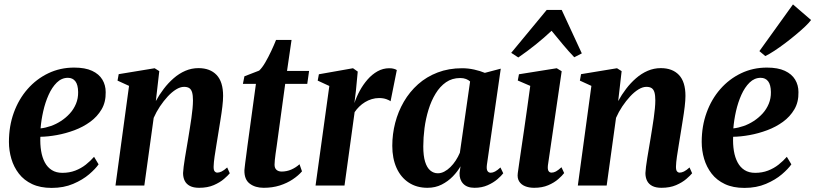

<svg xmlns="http://www.w3.org/2000/svg" viewBox="-20 -862 3788 892"><path d="M438 -98.5Q424 -78 394 -52.2Q364 -26.5 320 -7.8Q276 11 220 11Q167 11 129.2 -6.8Q91.5 -24.5 67.8 -55.2Q44 -86 32.8 -124.2Q21.5 -162.5 21.5 -203Q21.5 -276 44.2 -338.8Q67 -401.5 108 -448.2Q149 -495 204.2 -521.5Q259.5 -548 324.5 -548Q375.5 -548 407.8 -533Q440 -518 455.5 -492.2Q471 -466.5 471 -434Q472 -388 452 -354Q432 -320 399 -296Q366 -272 325.8 -257Q285.5 -242 244.2 -234.5Q203 -227 167.5 -226.5Q166 -191.5 171 -161Q176 -130.5 188.2 -107.5Q200.5 -84.5 220.8 -71.8Q241 -59 270 -59Q302.5 -59 329.8 -69.5Q357 -80 378.8 -97.2Q400.5 -114.5 417 -133.5ZM295.5 -500.5Q266.5 -500.5 244 -478.5Q221.5 -456.5 205.8 -421.2Q190 -386 180.8 -345Q171.5 -304 168.5 -265.5Q191.5 -268 216 -276.5Q240.5 -285 263.2 -299.8Q286 -314.5 304.2 -334.5Q322.5 -354.5 333 -379.8Q343.5 -405 343 -434.5Q342.5 -468.5 330 -484.5Q317.5 -500.5 295.5 -500.5Z M704 -392.5Q720 -422 740.8 -449.2Q761.5 -476.5 786.8 -498.5Q812 -520.5 841 -533Q870 -545.5 902 -545.5Q956 -545.5 986.2 -513.8Q1016.5 -482 1016.5 -416.5Q1016.5 -396 1013 -366.5Q1009.5 -337 1004.2 -305Q999 -273 994.5 -244.5Q990.5 -218.5 985.5 -189.2Q980.5 -160 976.8 -133.8Q973 -107.5 972.5 -89Q972 -72 977.2 -66Q982.5 -60 989.5 -60Q998.5 -60 1009.5 -65.2Q1020.5 -70.5 1035.5 -84L1047.5 -57Q1039.5 -47 1020.8 -30.8Q1002 -14.5 973.2 -2Q944.5 10.5 905 10.5Q879 10.5 862.5 2Q846 -6.5 838.2 -22Q830.5 -37.5 830.5 -58Q831 -69 833.2 -87.5Q835.5 -106 839.2 -128.5Q843 -151 847 -174.8Q851 -198.5 854.5 -219.5Q858 -242.5 862 -266.2Q866 -290 869.2 -313.5Q872.5 -337 874.5 -358Q876.5 -379 876.5 -395.5Q876.5 -419 872.5 -432.8Q868.5 -446.5 859.5 -452.5Q850.5 -458.5 835 -458.5Q817.5 -458.5 798 -446.5Q778.5 -434.5 759.5 -414Q740.5 -393.5 723.2 -367.8Q706 -342 694 -314.5L650.5 0H516.5L579.5 -463L526 -487.5L531.5 -517.5L698.5 -545L720 -531.5Z M1265.5 -183.5Q1262.5 -163 1260.2 -147Q1258 -131 1256.8 -118.8Q1255.5 -106.5 1255.5 -97Q1255.5 -81 1264.5 -73Q1273.5 -65 1288.5 -65Q1312 -65 1333.2 -74.2Q1354.5 -83.5 1371.5 -99L1383 -66Q1366.5 -46.5 1340 -28.8Q1313.5 -11 1279.5 -0.2Q1245.5 10.5 1205 10.5Q1165.5 10.5 1140 -9Q1114.5 -28.5 1115.5 -71.5Q1116 -76 1116.8 -84Q1117.5 -92 1119.2 -105Q1121 -118 1123.5 -137Q1126 -156 1129.5 -183.5L1169 -472.5H1108.5L1115.5 -507.5L1184 -534Q1198 -547 1212.5 -572Q1227 -597 1240.2 -625.2Q1253.5 -653.5 1262.5 -676.5H1334.5L1313.5 -532.5H1416L1407.5 -472.5H1305Z M1446 0 1510 -462.5 1456 -487.5 1461.5 -517 1620 -545 1642 -529.5 1633.5 -440 1626.5 -383Q1636 -412 1651.5 -440.5Q1667 -469 1687.8 -492.8Q1708.5 -516.5 1734 -530.8Q1759.5 -545 1788.5 -545Q1801.5 -545 1810.5 -542.2Q1819.5 -539.5 1823.5 -536.5L1794.5 -391.5Q1790.5 -395.5 1775.8 -401Q1761 -406.5 1741 -406.5Q1724 -406.5 1707.2 -401.5Q1690.5 -396.5 1675.8 -387.5Q1661 -378.5 1648.8 -366.5Q1636.5 -354.5 1627.5 -341L1580.5 0Z M2242 -96Q2239.5 -75.5 2244.8 -67.5Q2250 -59.5 2260 -59.5Q2269 -59.5 2280 -65.2Q2291 -71 2305 -84L2318 -57Q2309.5 -45.5 2291 -29.5Q2272.5 -13.5 2245.5 -1.5Q2218.5 10.5 2184.5 10.5Q2150 10.5 2132 -8.5Q2114 -27.5 2115 -58.5L2119.5 -89.5Q2106 -65.5 2083.8 -42.5Q2061.5 -19.5 2032 -4.5Q2002.5 10.5 1966 10.5Q1915.5 10.5 1878.8 -13.8Q1842 -38 1822.2 -82Q1802.5 -126 1802.5 -184.5Q1802.5 -239 1816 -291.2Q1829.5 -343.5 1856.2 -389.5Q1883 -435.5 1922.2 -470.5Q1961.5 -505.5 2013 -525.2Q2064.5 -545 2127 -545Q2155 -545 2183 -538.8Q2211 -532.5 2232.5 -523.5L2306.5 -543ZM2164 -483.5Q2156.5 -490.5 2145 -495Q2133.5 -499.5 2118 -499.5Q2080.5 -499.5 2052.2 -480Q2024 -460.5 2003.8 -427.2Q1983.5 -394 1970.8 -352.5Q1958 -311 1952.2 -266.8Q1946.5 -222.5 1946.5 -181.5Q1946.5 -138 1955 -110.5Q1963.5 -83 1979 -70Q1994.5 -57 2014 -57Q2029.5 -57 2044.2 -64.8Q2059 -72.5 2072.5 -85.8Q2086 -99 2097.2 -116.2Q2108.5 -133.5 2116.5 -152.5Z M2461.5 10.5Q2437.5 10.5 2419.2 3Q2401 -4.5 2391.8 -19.5Q2382.5 -34.5 2385.5 -57.5Q2387.5 -73 2391.8 -102.2Q2396 -131.5 2402 -172Q2408 -212.5 2415 -260.2Q2422 -308 2429.2 -359.8Q2436.5 -411.5 2443.5 -463L2385.5 -488L2391 -517L2566.5 -545L2589.5 -531L2525.5 -94Q2523.5 -75.5 2528.2 -67.8Q2533 -60 2542.5 -60Q2552.5 -60 2562.8 -65.5Q2573 -71 2588.5 -85L2601 -58Q2592 -46 2573.5 -29.8Q2555 -13.5 2527 -1.5Q2499 10.5 2461.5 10.5ZM2388 -595 2355 -616.5 2520 -816H2589.5L2683 -614L2648 -596Q2621.5 -623.5 2595.2 -655.2Q2569 -687 2542.5 -719Q2508.5 -687 2469 -655.2Q2429.5 -623.5 2388 -595Z M2852 -392.5Q2868 -422 2888.8 -449.2Q2909.5 -476.5 2934.8 -498.5Q2960 -520.5 2989 -533Q3018 -545.5 3050 -545.5Q3104 -545.5 3134.2 -513.8Q3164.5 -482 3164.5 -416.5Q3164.5 -396 3161 -366.5Q3157.5 -337 3152.2 -305Q3147 -273 3142.5 -244.5Q3138.5 -218.5 3133.5 -189.2Q3128.5 -160 3124.8 -133.8Q3121 -107.5 3120.5 -89Q3120 -72 3125.2 -66Q3130.5 -60 3137.5 -60Q3146.5 -60 3157.5 -65.2Q3168.5 -70.5 3183.5 -84L3195.5 -57Q3187.5 -47 3168.8 -30.8Q3150 -14.5 3121.2 -2Q3092.5 10.5 3053 10.5Q3027 10.5 3010.5 2Q2994 -6.5 2986.2 -22Q2978.5 -37.5 2978.5 -58Q2979 -69 2981.2 -87.5Q2983.5 -106 2987.2 -128.5Q2991 -151 2995 -174.8Q2999 -198.5 3002.5 -219.5Q3006 -242.5 3010 -266.2Q3014 -290 3017.2 -313.5Q3020.5 -337 3022.5 -358Q3024.5 -379 3024.5 -395.5Q3024.5 -419 3020.5 -432.8Q3016.5 -446.5 3007.5 -452.5Q2998.5 -458.5 2983 -458.5Q2965.5 -458.5 2946 -446.5Q2926.5 -434.5 2907.5 -414Q2888.5 -393.5 2871.2 -367.8Q2854 -342 2842 -314.5L2798.5 0H2664.5L2727.5 -463L2674 -487.5L2679.5 -517.5L2846.5 -545L2868 -531.5Z M3656.5 -98.5Q3642.5 -78 3612.5 -52.2Q3582.5 -26.5 3538.5 -7.8Q3494.5 11 3438.5 11Q3385.5 11 3347.8 -6.8Q3310 -24.5 3286.2 -55.2Q3262.5 -86 3251.2 -124.2Q3240 -162.5 3240 -203Q3240 -276 3262.8 -338.8Q3285.5 -401.5 3326.5 -448.2Q3367.5 -495 3422.8 -521.5Q3478 -548 3543 -548Q3594 -548 3626.2 -533Q3658.5 -518 3674 -492.2Q3689.5 -466.5 3689.5 -434Q3690.5 -388 3670.5 -354Q3650.5 -320 3617.5 -296Q3584.5 -272 3544.2 -257Q3504 -242 3462.8 -234.5Q3421.5 -227 3386 -226.5Q3384.5 -191.5 3389.5 -161Q3394.5 -130.5 3406.8 -107.5Q3419 -84.5 3439.2 -71.8Q3459.5 -59 3488.5 -59Q3521 -59 3548.2 -69.5Q3575.5 -80 3597.2 -97.2Q3619 -114.5 3635.5 -133.5ZM3514 -500.5Q3485 -500.5 3462.5 -478.5Q3440 -456.5 3424.2 -421.2Q3408.5 -386 3399.2 -345Q3390 -304 3387 -265.5Q3410 -268 3434.5 -276.5Q3459 -285 3481.8 -299.8Q3504.5 -314.5 3522.8 -334.5Q3541 -354.5 3551.5 -379.8Q3562 -405 3561.5 -434.5Q3561 -468.5 3548.5 -484.5Q3536 -500.5 3514 -500.5ZM3508 -624.5 3664 -841.5 3748 -769Q3738.5 -756 3719.8 -738.2Q3701 -720.5 3677 -700.5Q3653 -680.5 3627.5 -661.2Q3602 -642 3578 -626.2Q3554 -610.5 3535.5 -601.5Z"/></svg>

Font: Merriweather 72pt
Style: Bold Italic
Weight: 700
Italic angle: -7.8°
Version: Version 2.101